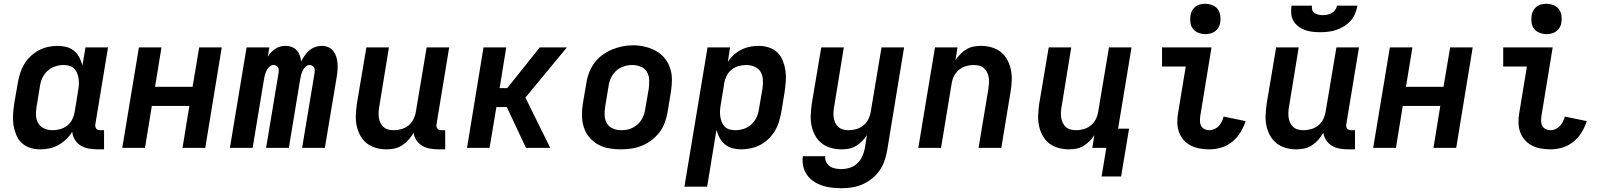

<svg xmlns="http://www.w3.org/2000/svg" viewBox="-20 -780 8440 1013"><path d="M192 8Q164 8 138 -0.5Q112 -9 93.5 -27Q75 -45 65 -70Q55 -95 51 -121.5Q47 -148 49 -176.5Q51 -205 55 -233L74 -343Q78 -368 86 -393Q94 -418 107.5 -441Q121 -464 141 -483Q161 -502 184.5 -514.5Q208 -527 233.5 -532.5Q259 -538 284 -538Q308 -538 331 -532Q354 -526 371 -511.5Q388 -497 398.5 -477Q409 -457 415 -435L431 -530H550L483 -124Q482 -118 483 -112Q484 -106 487.5 -101.5Q491 -97 497 -95Q503 -93 510 -93H529V8H493Q469 8 446.5 3.5Q424 -1 405 -12.5Q386 -24 374.5 -43.5Q363 -63 361 -85Q348 -63 329 -45Q310 -27 287.5 -14.5Q265 -2 240.5 3Q216 8 192 8ZM257 -93Q277 -93 297.5 -98.5Q318 -104 335 -117.5Q352 -131 361.5 -150.5Q371 -170 374 -190L392 -300Q395 -316 396 -332Q397 -348 395 -363Q393 -378 387.5 -392.5Q382 -407 372 -417.5Q362 -428 347 -432.5Q332 -437 316 -437Q294 -437 272 -430Q250 -423 232 -407Q214 -391 204 -370Q194 -349 191 -327L173 -217Q169 -194 170 -171Q171 -148 182 -129.5Q193 -111 213.5 -102Q234 -93 257 -93Z M625 0 713 -530H832L798 -322H996L1031 -530H1150L1063 0H943L979 -221H781L745 0Z M1193 0 1281 -530H1401L1393 -481Q1401 -494 1411 -504.5Q1421 -515 1433 -523Q1445 -531 1459 -534.5Q1473 -538 1487 -538Q1504 -538 1519.5 -532Q1535 -526 1545.5 -514.5Q1556 -503 1561.5 -487.5Q1567 -472 1569 -456Q1577 -472 1587.5 -487Q1598 -502 1612 -514Q1626 -526 1643 -532Q1660 -538 1677 -538Q1695 -538 1711 -531.5Q1727 -525 1737.5 -512Q1748 -499 1753.5 -482.5Q1759 -466 1760.5 -448.5Q1762 -431 1761 -413Q1760 -395 1757 -377L1694 0H1574L1640 -397Q1641 -405 1640.5 -412Q1640 -419 1636.5 -425Q1633 -431 1626.5 -434Q1620 -437 1613 -437Q1601 -437 1591 -427Q1581 -417 1576 -405.5Q1571 -394 1568 -382Q1565 -370 1563 -357L1504 0H1384L1450 -397Q1451 -405 1450.5 -412Q1450 -419 1446.5 -425Q1443 -431 1436.5 -434Q1430 -437 1422 -437Q1410 -437 1400.5 -427Q1391 -417 1385.5 -405.5Q1380 -394 1377 -382Q1374 -370 1372 -357L1313 0Z M2019 8Q1990 8 1962.5 0Q1935 -8 1914 -25Q1893 -42 1880 -66.5Q1867 -91 1861.5 -118Q1856 -145 1857.5 -174.5Q1859 -204 1863 -233L1913 -530H2032L1981 -217Q1978 -202 1977.5 -187Q1977 -172 1979 -158Q1981 -144 1987.5 -131Q1994 -118 2004.5 -109Q2015 -100 2029 -96.5Q2043 -93 2058 -93Q2078 -93 2098.5 -99Q2119 -105 2135.5 -118.5Q2152 -132 2161.5 -151Q2171 -170 2174 -190L2231 -530H2350L2283 -124Q2282 -118 2283 -112Q2284 -106 2287.5 -101.5Q2291 -97 2297 -95Q2303 -93 2310 -93H2329V8H2293Q2270 8 2248 4Q2226 0 2207.5 -11Q2189 -22 2177 -40Q2165 -58 2162 -80Q2151 -60 2136 -43Q2121 -26 2102 -13.5Q2083 -1 2061.5 3.5Q2040 8 2019 8Z M2444 0 2531 -530H2651L2616 -315H2656L2828 -530H2971L2752 -265L2883 0H2755L2654 -215H2599L2563 0Z M3255 8Q3223 8 3192 2.5Q3161 -3 3134.5 -18Q3108 -33 3089 -56Q3070 -79 3060.5 -108Q3051 -137 3050.5 -169Q3050 -201 3055 -233L3074 -343Q3078 -371 3088.5 -398Q3099 -425 3116.5 -448.5Q3134 -472 3158.5 -490Q3183 -508 3210 -519Q3237 -530 3264.5 -535.5Q3292 -541 3321 -541Q3353 -541 3383.5 -533.5Q3414 -526 3440.5 -511.5Q3467 -497 3486 -474Q3505 -451 3515 -422Q3525 -393 3525 -361Q3525 -329 3520 -297L3502 -187Q3497 -159 3487 -132Q3477 -105 3459 -81.5Q3441 -58 3417 -40Q3393 -22 3366 -11Q3339 0 3311 4Q3283 8 3255 8ZM3257 -93Q3272 -93 3287 -95.5Q3302 -98 3316 -105Q3330 -112 3342.5 -122.5Q3355 -133 3363.5 -146.5Q3372 -160 3377 -174.5Q3382 -189 3384 -203L3403 -313Q3406 -337 3405 -360Q3404 -383 3392.5 -401.5Q3381 -420 3360 -428.5Q3339 -437 3316 -437Q3294 -437 3271.5 -430Q3249 -423 3231.5 -407Q3214 -391 3204 -370Q3194 -349 3191 -327L3173 -217Q3169 -194 3170 -171Q3171 -148 3182 -129.5Q3193 -111 3213.5 -102Q3234 -93 3257 -93Z M3591 205 3713 -530H3832L3820 -453Q3833 -474 3851.5 -490.5Q3870 -507 3892 -518Q3914 -529 3937 -533.5Q3960 -538 3983 -538Q4011 -538 4037 -529.5Q4063 -521 4081.5 -503Q4100 -485 4110 -460Q4120 -435 4124 -408.5Q4128 -382 4126 -353.5Q4124 -325 4120 -297L4102 -187Q4097 -162 4089.5 -137Q4082 -112 4068 -89Q4054 -66 4034.5 -47Q4015 -28 3991 -15.5Q3967 -3 3941.5 2.5Q3916 8 3891 8Q3867 8 3844.5 2Q3822 -4 3804.5 -18.5Q3787 -33 3776.5 -53Q3766 -73 3760 -95L3711 205ZM3859 -93Q3881 -93 3903.5 -100Q3926 -107 3943.5 -123Q3961 -139 3971 -160Q3981 -181 3984 -203L4003 -313Q4006 -336 4005 -359Q4004 -382 3993 -400.5Q3982 -419 3961.5 -428Q3941 -437 3918 -437Q3898 -437 3877.5 -431.5Q3857 -426 3840 -412.5Q3823 -399 3813.5 -379.5Q3804 -360 3801 -340L3783 -230Q3780 -214 3779 -198Q3778 -182 3780 -167Q3782 -152 3787.5 -137.5Q3793 -123 3803 -112.5Q3813 -102 3828 -97.5Q3843 -93 3859 -93Z M4420 213Q4393 213 4367 210Q4341 207 4316.5 198.5Q4292 190 4271.5 176Q4251 162 4237 141.5Q4223 121 4217.5 95.5Q4212 70 4216 44H4334Q4332 60 4339 74.5Q4346 89 4358.5 97.5Q4371 106 4387 109Q4403 112 4420 112Q4442 112 4464 105Q4486 98 4503 82Q4520 66 4529.5 44.5Q4539 23 4543 2L4554 -67Q4543 -50 4528 -35Q4513 -20 4495.5 -9.5Q4478 1 4458 4.5Q4438 8 4419 8Q4390 8 4362.5 0Q4335 -8 4314 -25Q4293 -42 4280 -66.5Q4267 -91 4261.5 -118Q4256 -145 4257.5 -174.5Q4259 -204 4263 -233L4313 -530H4432L4381 -217Q4378 -202 4377.5 -187Q4377 -172 4379 -158Q4381 -144 4387.5 -131Q4394 -118 4404.5 -109Q4415 -100 4429 -96.5Q4443 -93 4458 -93Q4478 -93 4498.5 -99Q4519 -105 4535.5 -118.5Q4552 -132 4561.5 -151Q4571 -170 4574 -190L4631 -530H4750L4660 18Q4655 45 4645.5 71.5Q4636 98 4619 122Q4602 146 4578.5 164Q4555 182 4528.5 193.5Q4502 205 4474.5 209Q4447 213 4420 213Z M4825 0 4913 -530H5032L5021 -463Q5033 -480 5047.5 -495Q5062 -510 5080 -520.5Q5098 -531 5117.5 -534.5Q5137 -538 5156 -538Q5185 -538 5212.5 -530Q5240 -522 5261 -505Q5282 -488 5295 -463.5Q5308 -439 5313.5 -412Q5319 -385 5318 -355.5Q5317 -326 5312 -297L5263 0H5143L5195 -313Q5197 -328 5198 -343Q5199 -358 5196.5 -372Q5194 -386 5187.5 -399Q5181 -412 5170.5 -421Q5160 -430 5146 -433.5Q5132 -437 5117 -437Q5097 -437 5076.5 -431Q5056 -425 5039.5 -411.5Q5023 -398 5013.5 -379Q5004 -360 5001 -340L4945 0Z M5792 151 5817 0H5743L5754 -67Q5743 -50 5728 -35Q5713 -20 5695.5 -9.5Q5678 1 5658 4.5Q5638 8 5619 8Q5590 8 5562.5 0Q5535 -8 5514 -25Q5493 -42 5480 -66.5Q5467 -91 5461.5 -118Q5456 -145 5457.5 -174.5Q5459 -204 5463 -233L5513 -530H5632L5581 -217Q5578 -202 5577.5 -187Q5577 -172 5579 -158Q5581 -144 5587.5 -131Q5594 -118 5604.5 -109Q5615 -100 5629 -96.5Q5643 -93 5658 -93Q5678 -93 5698.5 -99Q5719 -105 5735.5 -118.5Q5752 -132 5761.5 -151Q5771 -170 5774 -190L5831 -530H5950L5879 -101H5937L5895 151Z M6361 8Q6335 8 6309.5 3.5Q6284 -1 6262 -12.5Q6240 -24 6224 -42.5Q6208 -61 6200 -84.5Q6192 -108 6191.5 -134Q6191 -160 6196 -186L6236 -429H6111V-530H6372L6313 -170Q6311 -156 6311 -142Q6311 -128 6317 -116.5Q6323 -105 6335 -99Q6347 -93 6361 -93Q6374 -93 6387.5 -99Q6401 -105 6410.5 -115.5Q6420 -126 6426.5 -139Q6433 -152 6436 -165L6552 -141Q6542 -110 6524.5 -81.5Q6507 -53 6481 -32Q6455 -11 6423.5 -1.5Q6392 8 6361 8ZM6339 -600Q6320 -600 6302.5 -607Q6285 -614 6274 -628Q6263 -642 6260.5 -661Q6258 -680 6261 -699Q6263 -713 6270 -725Q6277 -737 6288 -745.5Q6299 -754 6312.5 -757Q6326 -760 6339 -760Q6358 -760 6376 -753Q6394 -746 6404.5 -732Q6415 -718 6418 -699Q6421 -680 6418 -661Q6416 -647 6409 -635Q6402 -623 6390.5 -614.5Q6379 -606 6365.5 -603Q6352 -600 6339 -600Z M6819 8Q6790 8 6762.5 0Q6735 -8 6714 -25Q6693 -42 6680 -66.5Q6667 -91 6661.5 -118Q6656 -145 6657.5 -174.5Q6659 -204 6663 -233L6713 -530H6832L6781 -217Q6778 -202 6777.5 -187Q6777 -172 6779 -158Q6781 -144 6787.5 -131Q6794 -118 6804.5 -109Q6815 -100 6829 -96.5Q6843 -93 6858 -93Q6878 -93 6898.5 -99Q6919 -105 6935.5 -118.5Q6952 -132 6961.5 -151Q6971 -170 6974 -190L7031 -530H7150L7083 -124Q7082 -118 7083 -112Q7084 -106 7087.5 -101.5Q7091 -97 7097 -95Q7103 -93 7110 -93H7129V8H7093Q7070 8 7048 4Q7026 0 7007.5 -11Q6989 -22 6977 -40Q6965 -58 6962 -80Q6951 -60 6936 -43Q6921 -26 6902 -13.5Q6883 -1 6861.5 3.5Q6840 8 6819 8ZM6945 -610Q6924 -610 6903 -612.5Q6882 -615 6863.5 -622Q6845 -629 6829.5 -641Q6814 -653 6804 -670.5Q6794 -688 6792.5 -708.5Q6791 -729 6794 -750H6902Q6900 -738 6903.5 -727.5Q6907 -717 6916 -711Q6925 -705 6936.5 -702.5Q6948 -700 6960 -700Q6972 -700 6983.5 -702.5Q6995 -705 7006 -711Q7017 -717 7024.5 -727.5Q7032 -738 7034 -750H7142Q7138 -729 7129.5 -708Q7121 -687 7105.5 -670Q7090 -653 7070.5 -641Q7051 -629 7030 -622Q7009 -615 6987.5 -612.5Q6966 -610 6945 -610Z M7225 0 7313 -530H7432L7398 -322H7596L7631 -530H7750L7663 0H7543L7579 -221H7381L7345 0Z M8161 8Q8135 8 8109.5 3.5Q8084 -1 8062 -12.5Q8040 -24 8024 -42.5Q8008 -61 8000 -84.5Q7992 -108 7991.5 -134Q7991 -160 7996 -186L8036 -429H7911V-530H8172L8113 -170Q8111 -156 8111 -142Q8111 -128 8117 -116.5Q8123 -105 8135 -99Q8147 -93 8161 -93Q8174 -93 8187.5 -99Q8201 -105 8210.5 -115.5Q8220 -126 8226.5 -139Q8233 -152 8236 -165L8352 -141Q8342 -110 8324.5 -81.5Q8307 -53 8281 -32Q8255 -11 8223.5 -1.5Q8192 8 8161 8ZM8139 -600Q8120 -600 8102.5 -607Q8085 -614 8074 -628Q8063 -642 8060.5 -661Q8058 -680 8061 -699Q8063 -713 8070 -725Q8077 -737 8088 -745.5Q8099 -754 8112.5 -757Q8126 -760 8139 -760Q8158 -760 8176 -753Q8194 -746 8204.5 -732Q8215 -718 8218 -699Q8221 -680 8218 -661Q8216 -647 8209 -635Q8202 -623 8190.5 -614.5Q8179 -606 8165.5 -603Q8152 -600 8139 -600Z"/></svg>

Font: Iosevka Curly Extended
Style: Bold Italic
Weight: 700
Width: 7
Italic angle: -9°
Monospace: yes
Designer: Belleve Invis
Foundry: Belleve Invis
Version: Version 11.1.0; ttfautohint (v1.8.3)